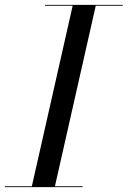

<svg xmlns="http://www.w3.org/2000/svg" viewBox="-60 -770 525 790"><path d="M-40 -3.5V0H280V-3.5H166L334 -746.5H445V-750H125V-746.5H239L71 -3.5Z"/></svg>

Font: Bodoni* 48pt
Style: Italic
Weight: 400
Italic angle: -13°
Version: Version 2.3